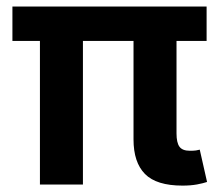

<svg xmlns="http://www.w3.org/2000/svg" viewBox="-20 -566 673 589"><path d="M540 3.4Q460 3.4 424.8 -32.2Q389.6 -67.9 389.6 -138.2V-514.6H521.5V-156.7Q521.5 -128.4 530.5 -116Q539.6 -103.5 562.5 -103.5Q574.7 -103.5 581.3 -104.5Q587.9 -105.5 592.8 -106.9L615.2 -7.8Q604 -3.9 584.5 -0.2Q564.9 3.4 540 3.4ZM102.5 0V-514.6H234.4V0ZM18.1 -440.4V-545.9H613.8V-440.4Z"/></svg>

Font: Inter Cardless
Style: Bold
Weight: 700
Designer: Rasmus Andersson
Foundry: rsms
Version: Version 4.001;git-9221beed3